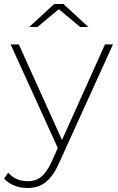

<svg xmlns="http://www.w3.org/2000/svg" viewBox="-49 -742 589 960"><path d="M4 -520 240 -2 209 67C175 141 139 164 90 164C50 164 20 151 -8 122L-29 151C0 182 42 198 89 198C155 198 204 167 245 76L516 -520H476L261 -42L45 -520ZM245 -696 352 -607H393L268 -722H222L97 -607H138Z"/></svg>

Font: Montserrat-Alt1 ExtLt
Style: Regular
Weight: 200
Designer: Differentunic
Foundry: Differentunic
Version: Version 7.222